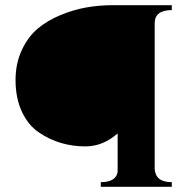

<svg xmlns="http://www.w3.org/2000/svg" viewBox="-20 -721 737 741"><path d="M40 -412Q40 -476 64 -527.5Q88 -579 125.5 -610.5Q163 -642 214 -663Q265 -684 314.5 -692.5Q364 -701 415 -701H643V-682Q577 -682 577 -631V-69Q580 -18 643 -18V0H369V-18Q427 -18 434 -57V-206Q377 -156 310 -156Q260 -156 214.5 -169.5Q169 -183 128.5 -211Q88 -239 64 -291Q40 -343 40 -412Z"/></svg>

Font: Uncial Antiqua
Style: Regular
Weight: 400
Designer: Astigmatic (AOETI)
Foundry: Astigmatic (AOETI)
Version: Version 1.000